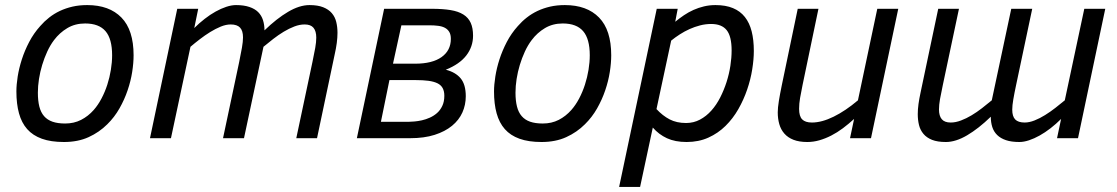

<svg xmlns="http://www.w3.org/2000/svg" viewBox="-20 -547 4423 760"><path d="M44.9 -185.1Q44.9 -211.4 50 -244.1Q55.2 -276.9 66.4 -311.8Q77.6 -346.7 95.5 -380.9Q113.3 -415 139.2 -443.8Q155.3 -462.4 174.6 -477.5Q193.8 -492.7 217 -503.7Q240.2 -514.6 267.1 -520.8Q293.9 -526.9 325.2 -526.9Q412.6 -526.9 460.7 -477.5Q508.8 -428.2 508.8 -328.1Q508.8 -297.9 503.2 -262Q497.6 -226.1 485.1 -189.5Q472.7 -152.8 452.9 -117.9Q433.1 -83 404.8 -55.2Q373 -23.4 330.8 -4.2Q288.6 15.1 232.9 15.1Q181.6 15.1 145.8 2.2Q109.9 -10.7 87.6 -35.9Q65.4 -61 55.2 -98.4Q44.9 -135.7 44.9 -185.1ZM129.9 -180.2Q129.9 -148.4 135.7 -125.2Q141.6 -102.1 154.5 -87.2Q167.5 -72.3 188 -65.2Q208.5 -58.1 237.8 -58.1Q272.9 -58.1 301 -72.5Q329.1 -86.9 351.1 -111.8Q368.2 -131.3 381.8 -157.2Q395.5 -183.1 404.8 -211.9Q414.1 -240.7 418.9 -270.8Q423.8 -300.8 423.8 -328.1Q423.8 -393.1 397.7 -423.6Q371.6 -454.1 316.9 -454.1Q277.3 -454.1 246.6 -435.8Q215.8 -417.5 193.8 -388.2Q178.7 -368.2 167 -342.8Q155.3 -317.4 147 -290Q138.7 -262.7 134.3 -234.4Q129.9 -206.1 129.9 -180.2Z M1152.8 0 1216.8 -301.8Q1223.6 -334 1227.8 -357.4Q1231.9 -380.9 1231.9 -397.9Q1231.9 -423.8 1220.9 -437Q1210 -450.2 1186 -450.2Q1166 -450.2 1145 -442.1Q1124 -434.1 1103 -421.4Q1082 -408.7 1061.5 -392.8Q1041 -377 1022.9 -361.8L945.8 0H862.8L926.8 -301.8Q933.6 -334.5 937.7 -358.4Q941.9 -382.3 941.9 -398.9Q941.9 -425.3 930.2 -437.7Q918.5 -450.2 893.1 -450.2Q874.5 -450.2 853.8 -441.7Q833 -433.1 812 -420.2Q791 -407.2 770.8 -391.6Q750.5 -376 733.9 -361.8L656.7 0H573.7L681.6 -512.2H764.6L749 -436Q768.6 -455.6 790.3 -472.4Q812 -489.3 833.5 -501.2Q855 -513.2 875.7 -520Q896.5 -526.9 914.1 -526.9Q945.3 -526.9 967 -519.5Q988.8 -512.2 1002 -499Q1015.1 -485.8 1021 -467.3Q1026.9 -448.7 1026.9 -426.8Q1075.2 -473.6 1120.4 -500.2Q1165.5 -526.9 1205.1 -526.9Q1237.8 -526.9 1259.3 -518.3Q1280.8 -509.8 1293.5 -494.9Q1306.2 -480 1311 -460Q1315.9 -439.9 1315.9 -417Q1315.9 -379.9 1304.7 -331.1L1234.9 0Z M1744.6 -271Q1783.2 -261.2 1803.5 -236.8Q1823.7 -212.4 1823.7 -166Q1823.7 -131.8 1810.3 -101.8Q1796.9 -71.8 1769.3 -49.1Q1741.7 -26.4 1700.4 -13.2Q1659.2 0 1603.5 0H1392.6L1500.5 -512.2H1689Q1732.4 -512.2 1763.4 -507.1Q1794.4 -502 1814.2 -489.5Q1834 -477.1 1843.3 -456.5Q1852.5 -436 1852.5 -405.8Q1852.5 -362.3 1825.9 -327.6Q1799.3 -293 1744.6 -271ZM1623.5 -294.9Q1690.9 -294.9 1727.8 -321Q1764.6 -347.2 1764.6 -393.1Q1764.6 -410.2 1758.3 -420.7Q1752 -431.2 1741 -437Q1730 -442.9 1714.4 -444.8Q1698.7 -446.8 1680.7 -446.8H1568.8L1535.6 -294.9ZM1598.6 -64.9Q1607.4 -64.9 1621.1 -66.2Q1634.8 -67.4 1650.1 -70.8Q1665.5 -74.2 1681.4 -81.3Q1697.3 -88.4 1710 -99.6Q1722.7 -110.8 1730.7 -127.7Q1738.8 -144.5 1738.8 -168Q1738.8 -186 1732.2 -198.2Q1725.6 -210.4 1711.7 -217.3Q1697.8 -224.1 1676.5 -227.1Q1655.3 -230 1625.5 -230H1521.5L1487.8 -64.9Z M1935.5 -185.1Q1935.5 -211.4 1940.7 -244.1Q1945.8 -276.9 1957 -311.8Q1968.3 -346.7 1986.1 -380.9Q2003.9 -415 2029.8 -443.8Q2045.9 -462.4 2065.2 -477.5Q2084.5 -492.7 2107.7 -503.7Q2130.9 -514.6 2157.7 -520.8Q2184.6 -526.9 2215.8 -526.9Q2303.2 -526.9 2351.3 -477.5Q2399.4 -428.2 2399.4 -328.1Q2399.4 -297.9 2393.8 -262Q2388.2 -226.1 2375.7 -189.5Q2363.3 -152.8 2343.5 -117.9Q2323.7 -83 2295.4 -55.2Q2263.7 -23.4 2221.4 -4.2Q2179.2 15.1 2123.5 15.1Q2072.3 15.1 2036.4 2.2Q2000.5 -10.7 1978.3 -35.9Q1956.1 -61 1945.8 -98.4Q1935.5 -135.7 1935.5 -185.1ZM2020.5 -180.2Q2020.5 -148.4 2026.4 -125.2Q2032.2 -102.1 2045.2 -87.2Q2058.1 -72.3 2078.6 -65.2Q2099.1 -58.1 2128.4 -58.1Q2163.6 -58.1 2191.7 -72.5Q2219.7 -86.9 2241.7 -111.8Q2258.8 -131.3 2272.5 -157.2Q2286.1 -183.1 2295.4 -211.9Q2304.7 -240.7 2309.6 -270.8Q2314.5 -300.8 2314.5 -328.1Q2314.5 -393.1 2288.3 -423.6Q2262.2 -454.1 2207.5 -454.1Q2168 -454.1 2137.2 -435.8Q2106.4 -417.5 2084.5 -388.2Q2069.3 -368.2 2057.6 -342.8Q2045.9 -317.4 2037.6 -290Q2029.3 -262.7 2024.9 -234.4Q2020.5 -206.1 2020.5 -180.2Z M2513.7 192.9H2430.7L2579.6 -512.2H2662.6L2652.8 -460.9Q2669.4 -474.6 2687.5 -486.8Q2705.6 -499 2725.3 -507.8Q2745.1 -516.6 2766.6 -521.7Q2788.1 -526.9 2812 -526.9Q2852.5 -526.9 2881.3 -514.9Q2910.2 -502.9 2928.5 -479.7Q2946.8 -456.5 2955.3 -422.9Q2963.9 -389.2 2963.9 -345.2Q2963.9 -312 2957.5 -272.2Q2951.2 -232.4 2937.5 -192.4Q2923.8 -152.3 2902.6 -115Q2881.3 -77.6 2851.8 -48.6Q2822.3 -19.5 2783.9 -2.2Q2745.6 15.1 2697.8 15.1Q2652.3 15.1 2620.1 0.2Q2587.9 -14.6 2564 -42ZM2578.6 -115.2Q2603 -88.9 2630.6 -74.5Q2658.2 -60.1 2695.8 -60.1Q2725.6 -60.1 2750.7 -73.5Q2775.9 -86.9 2795.9 -109.4Q2815.9 -131.8 2830.8 -161.1Q2845.7 -190.4 2856 -222.4Q2866.2 -254.4 2871.1 -286.6Q2876 -318.8 2876 -347.2Q2876 -403.3 2856.4 -427.7Q2836.9 -452.1 2794.9 -452.1Q2772.9 -452.1 2751.2 -446.5Q2729.5 -440.9 2709.5 -431.9Q2689.5 -422.9 2670.9 -410.9Q2652.3 -398.9 2636.7 -386.2Z M3219.7 -512.2 3156.7 -210Q3150.9 -182.1 3147 -159.4Q3143.1 -136.7 3143.1 -116.2Q3143.1 -86.9 3155.3 -74.5Q3167.5 -62 3193.8 -62Q3232.9 -62 3280 -85.2Q3327.1 -108.4 3376 -149.9L3452.6 -512.2H3535.6L3427.7 0H3344.7L3360.8 -76.2Q3338.9 -56.2 3316.4 -39.3Q3293.9 -22.5 3270.5 -10.5Q3247.1 1.5 3223.4 8.3Q3199.7 15.1 3175.8 15.1Q3143.1 15.1 3120.8 6.3Q3098.6 -2.4 3084.7 -18.3Q3070.8 -34.2 3064.7 -55.7Q3058.6 -77.1 3058.6 -102.1Q3058.6 -120.1 3063 -147.5Q3067.4 -174.8 3074.7 -210L3137.7 -512.2Z M3775.9 -512.2 3711.9 -210Q3705.1 -178.2 3700.9 -154.8Q3696.8 -131.3 3696.8 -113.8Q3696.8 -88.4 3707.8 -75.2Q3718.8 -62 3743.2 -62Q3762.7 -62 3783.9 -70.1Q3805.2 -78.1 3825.9 -90.6Q3846.7 -103 3866.9 -118.7Q3887.2 -134.3 3905.8 -149.9L3982.9 -512.2H4065.9L4002 -210Q3995.1 -177.7 3991 -153.6Q3986.8 -129.4 3986.8 -112.8Q3986.8 -86.4 3998.5 -74.2Q4010.3 -62 4036.1 -62Q4054.2 -62 4075.2 -70.3Q4096.2 -78.6 4116.9 -91.6Q4137.7 -104.5 4157.7 -120.1Q4177.7 -135.7 4194.8 -149.9L4272 -512.2H4355L4247.1 0H4164.1L4180.2 -76.2Q4160.2 -56.2 4138.4 -39.3Q4116.7 -22.5 4095.2 -10.5Q4073.7 1.5 4053.2 8.3Q4032.7 15.1 4015.1 15.1Q3983.4 15.1 3961.9 7.8Q3940.4 0.5 3927 -12.7Q3913.6 -25.9 3907.7 -44.4Q3901.9 -63 3901.9 -85Q3853.5 -38.1 3808.3 -11.5Q3763.2 15.1 3724.1 15.1Q3690.9 15.1 3669.4 6.6Q3647.9 -2 3635.3 -17.1Q3622.6 -32.2 3617.7 -52.2Q3612.8 -72.3 3612.8 -95.2Q3612.8 -113.8 3615.7 -135.3Q3618.7 -156.7 3624 -181.2L3693.8 -512.2Z"/></svg>

Font: Clear Sans
Style: Italic
Weight: 400
Italic angle: -12°
Foundry: Intel Corporation
Version: Version 1.00